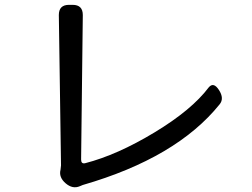

<svg xmlns="http://www.w3.org/2000/svg" viewBox="-20 -764 1040 793"><path d="M230 -63 232 -81 223 -702Q223 -744 265 -744H280Q322 -744 322 -702L315 -105Q315 -86 332 -90Q464 -124 618 -217Q772 -310 842 -403Q862 -427 884.5 -392Q907 -357 887 -333Q709 -112 322 0L310 5Q280 18 251 -7Q222 -32 230 -63Z"/></svg>

Font: Raw Maruko Gothic CJK TC
Style: Regular
Weight: 400
Version: Version 1.001